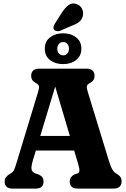

<svg xmlns="http://www.w3.org/2000/svg" viewBox="-20 -1101 737 1121"><path d="M157.2 -307.4H446.7L447.8 -222.1H156.4ZM234.1 -41.3Q234.1 -21.9 223.2 -10.9Q212.3 0 188.5 0H52.6Q29.3 0 18.2 -10.9Q7.1 -21.9 7.1 -41.3Q7.1 -54.4 13.2 -63.7Q19.3 -73.1 32.1 -82.2L45 -89.9Q55.8 -96.8 61.1 -106.7Q66.5 -116.7 75.3 -146.2L202.5 -564.7Q209.8 -588.5 207.2 -598.5Q204.6 -608.4 190.5 -615.4Q176.2 -622.7 169.2 -632.8Q162.1 -642.8 162.1 -658.7Q162.1 -678.6 173.9 -689.3Q185.6 -700 207.7 -700H486.3Q508.9 -700 520.4 -689.2Q532 -678.4 532 -658.7Q532 -642.9 525 -632.8Q518 -622.7 503.7 -615.4Q490.2 -608.6 487.6 -598.8Q485 -589 492.1 -565.7L613.5 -169.4Q625.9 -128.7 635.6 -112Q645.4 -95.4 661.4 -86.2Q677 -77 683.5 -66.8Q690 -56.7 690 -41.3Q690 -23.1 678.6 -11.5Q667.3 0 644.3 0H432.7Q409 0 398.1 -10.9Q387.1 -21.9 387.1 -41.3Q387.1 -56.4 394.3 -66Q401.4 -75.7 415 -82.6L434.3 -89.2Q441.9 -92.6 443.5 -103.4Q445 -114.3 436.3 -143.8L293.7 -624.9L311.1 -624.4L171.5 -163Q164.3 -138.8 163.5 -124.5Q162.7 -110.3 168.1 -102.2Q173.6 -94.2 184.5 -89.2L206.3 -81.8Q221.6 -74.5 227.8 -64.8Q234.1 -55.2 234.1 -41.3ZM348.2 -726.7Q303.3 -726.7 272.4 -750.1Q241.6 -773.6 241.6 -817.1Q241.6 -859.6 272.4 -883.1Q303.3 -906.6 348.2 -906.6Q394.6 -906.6 424.8 -882.5Q455.1 -858.4 455.1 -817.1Q455.1 -774.8 424.8 -750.7Q394.6 -726.7 348.2 -726.7ZM349 -855.4Q333.6 -855.4 324 -844.5Q314.4 -833.6 314.4 -816.7Q314.4 -799.7 324 -788.7Q333.6 -777.8 349 -777.8Q364 -777.8 373.4 -788.7Q382.8 -799.7 382.8 -816.7Q382.8 -833.6 373.4 -844.5Q364 -855.4 349 -855.4ZM340.3 -1026.2Q359.8 -1055.8 380.4 -1071.5Q401 -1087.2 428.3 -1076.8Q450.9 -1068.7 460 -1047.4Q469.1 -1026.1 462.7 -1004.2Q456.3 -983.8 440.4 -971.7Q424.6 -959.6 395 -949L330.3 -921Q320.4 -918 310.6 -919.5Q300.9 -921.1 295.2 -929.1Q290.4 -938 293.1 -947.1Q295.8 -956.2 301.3 -964.2Z"/></svg>

Font: Fraunces 144pt S100 Black
Style: Regular
Weight: 900
Version: Version 1.000